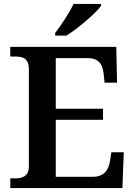

<svg xmlns="http://www.w3.org/2000/svg" viewBox="-20 -951 682 971"><path d="M259 -784V-771H316C375 -807 466 -886 491 -921V-931H352C331 -886 288 -822 259 -784ZM32 0H599L606 -181H543L536 -135C529 -91 506 -57 450 -57H262V-345H501V-401H262V-657H424C479 -657 499 -626 504 -579L509 -533H572L568 -714H32V-665H58C95 -665 126 -657 126 -600V-109C126 -62 96 -49 59 -49H32Z"/></svg>

Font: Noto Serif Sinhala SemiBold
Style: Regular
Weight: 600
Designer: Jelle Bosma - Monotype Design Team
Foundry: Monotype Imaging Inc.
Version: Version 2.007